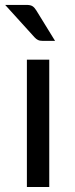

<svg xmlns="http://www.w3.org/2000/svg" viewBox="-24 -744 300 764"><path d="M172 -506.5V0H83V-506.5ZM81 -724.5Q97.5 -724.5 105.5 -719.2Q113.5 -714 120.5 -702.5L195 -581.5H144Q133.5 -581.5 127 -584.8Q120.5 -588 113.5 -595.5L-3.5 -724.5Z"/></svg>

Font: LatoCHI
Style: Regular
Weight: 400
Designer: Lukasz Dziedzic
Foundry: tyPoland Lukasz Dziedzic
Version: Version 1.104